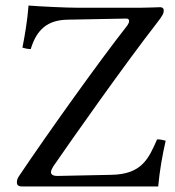

<svg xmlns="http://www.w3.org/2000/svg" viewBox="-20 -673 630 693"><path d="M551 0C556 -56 566 -113 578 -165C571 -167 560 -170 547 -170C516 -99 491 -44 382 -42L189 -38H187C171 -38 164 -43 164 -52C164 -57 167 -63 172 -72C245 -178 429 -439 547 -591C568 -618 571 -625 571 -636C571 -643 566 -647 558 -647C546 -647 515 -645 485 -645H264C217 -645 120 -650 83 -653C79 -599 69 -542 61 -501C71 -498 80 -496 91 -496C112 -565 150 -601 225 -602L436 -606C442 -606 446 -603 446 -597C446 -592 443 -586 438 -579C341 -456 151 -190 49 -38C43 -30 41 -22 41 -15C41 -5 46 0 60 0H424Z"/></svg>

Font: Ponomar Unicode
Style: Regular
Weight: 400
Version: 1.3